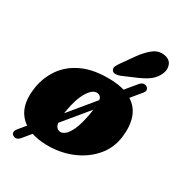

<svg xmlns="http://www.w3.org/2000/svg" viewBox="-192 -886 1008 1082"><g transform="rotate(30 312.0 -345.0)"><path d="M54.5 64Q43.5 59 42.8 47.2Q42 35.5 52 23L91.5 -25Q0.5 -86.5 22 -230Q33 -302.5 74 -361.8Q115 -421 189.2 -454.8Q263.5 -488.5 372.5 -485Q422 -483.5 460.5 -472L517.5 -540.5Q538 -566 562 -553.5Q572.5 -547.5 574.2 -536.8Q576 -526 566.5 -514.5L512 -448.5Q560 -418.5 578.8 -364.8Q597.5 -311 588 -237.5Q578 -160 527.2 -102Q476.5 -44 398.8 -13Q321 18 230.5 14.5Q180.5 12.5 141.5 -0.5L99.5 50.5Q77 77.5 54.5 64ZM239 -203Q238 -196 237 -189.5L372 -353Q367 -379.5 342.5 -382Q312.5 -385.5 283 -338Q253.5 -290.5 239 -203ZM269 -87.5Q283.5 -86 301 -99.8Q318.5 -113.5 335.5 -151Q352.5 -188.5 365 -257Q368 -275 370 -289.5L235.5 -126.5Q238.5 -106.5 247.2 -97.8Q256 -89 269 -87.5ZM424 -666Q456 -711 489.8 -737.2Q523.5 -763.5 565 -756Q600 -749.5 610.8 -721.2Q621.5 -693 607.5 -661.5Q593.5 -631 568.2 -610.5Q543 -590 495.5 -569.5L407 -531.5Q391 -525 375.8 -525.5Q360.5 -526 354.5 -535.5Q347 -546.5 352.5 -559.8Q358 -573 369 -588Z"/></g></svg>

Font: Fraunces 9pt S100 Black
Style: Italic
Weight: 900
Italic angle: -16°
Version: Version 1.000; ttfautohint (v1.8.3)